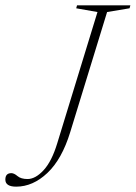

<svg xmlns="http://www.w3.org/2000/svg" viewBox="-64 -690 508 718"><path d="M198.5 -195.5Q167.5 -94.5 113.2 -43.2Q59 8 -3.5 8Q-44 8 -44 -18.5Q-44 -42.5 -21.5 -42.5Q-11.5 -42.5 1.5 -31.5Q14.5 -20.5 39 -20.5Q68.5 -20.5 99 -53.5Q129.5 -86.5 150 -154L300.5 -645L221 -659L224 -670H423.5L420.5 -659L336.5 -645Z"/></svg>

Font: Newsreader Text ExtraLight
Style: Italic
Weight: 275
Italic angle: -17°
Designer: Hugues Gentile
Foundry: Production Type
Version: Version 1.001